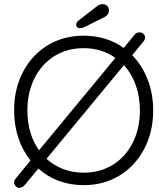

<svg xmlns="http://www.w3.org/2000/svg" viewBox="-20 -882 766 925"><path d="M718 -350Q718 -247 675 -165Q632 -83 556 -36.5Q480 10 383 10Q319 10 263.5 -10.5Q208 -31 165 -70L102 6Q89 23 73 23Q63 23 55.5 15Q48 7 48 -3Q48 -13 55 -21L127 -109Q89 -156 68.5 -217.5Q48 -279 48 -350Q48 -454 91 -536Q134 -618 210 -664Q286 -710 383 -710Q494 -710 576 -651L627 -713Q633 -721 638.5 -723.5Q644 -726 653 -726Q663 -726 671 -719Q679 -712 679 -702Q679 -691 671 -682L617 -616Q665 -567 691.5 -498.5Q718 -430 718 -350ZM168 -158 536 -603Q470 -650 383 -650Q304 -650 242.5 -612Q181 -574 146.5 -505.5Q112 -437 112 -350Q112 -237 168 -158ZM654 -350Q654 -416 634 -472Q614 -528 577 -568L204 -117Q239 -85 284.5 -67.5Q330 -50 383 -50Q462 -50 523.5 -88Q585 -126 619.5 -194.5Q654 -263 654 -350ZM347 -764Q347 -772 357 -782L446 -851Q459 -862 475 -862Q488 -862 496.5 -853.5Q505 -845 505 -832Q505 -812 486 -801L388 -752Q374 -746 366 -746Q357 -746 352 -751Q347 -756 347 -764Z"/></svg>

Font: Quicksand
Style: Regular
Weight: 400
Designer: Andrew Paglinawan
Foundry: Andrew Paglinawan
Version: Version 3.000